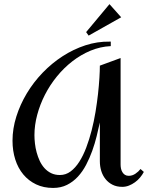

<svg xmlns="http://www.w3.org/2000/svg" viewBox="-20 -905 721 936"><path d="M681.2 -66.9Q673.8 -52.7 662.8 -39.6Q651.9 -26.4 637.9 -16.4Q624 -6.3 608.4 -0.2Q592.8 5.9 576.2 5.9Q548.8 5.9 528.6 -4.4Q508.3 -14.6 494.4 -32Q480.5 -49.3 473.6 -71.8Q466.8 -94.2 466.8 -119.1V-308.1Q460 -276.9 451.2 -241Q442.4 -205.1 429.7 -169.7Q417 -134.3 399.9 -101.6Q382.8 -68.8 359.6 -43.7Q336.4 -18.6 306.6 -3.7Q276.9 11.2 238.8 11.2Q192.4 11.2 155.8 -6.3Q119.1 -23.9 93.5 -54.7Q67.9 -85.4 54.4 -127.7Q41 -169.9 41 -219.2Q41 -277.8 59.6 -336.7Q78.1 -395.5 110.6 -449.7Q143.1 -503.9 187.7 -550.3Q232.4 -596.7 285.2 -630.9Q337.9 -665 396.2 -684.1Q454.6 -703.1 514.2 -702.1H520V-680.2Q468.8 -677.7 421.4 -658Q374 -638.2 332.8 -606.2Q291.5 -574.2 257.3 -532.2Q223.1 -490.2 199 -442.9Q174.8 -395.5 161.4 -345.2Q147.9 -294.9 147.9 -246.1Q147.9 -227.1 150.4 -205.3Q152.8 -183.6 158.7 -161.9Q164.6 -140.1 173.8 -120.4Q183.1 -100.6 197 -85.2Q210.9 -69.8 229.5 -60.8Q248 -51.8 272 -51.8Q300.8 -51.8 324.2 -69.3Q347.7 -86.9 366.7 -116.7Q385.7 -146.5 400.6 -186Q415.5 -225.6 426.8 -269.5Q438 -313.5 445.6 -359.1Q453.1 -404.8 457.8 -446.8Q462.4 -488.8 464.6 -524.7Q466.8 -560.5 466.8 -585L567.9 -622.1V-103Q567.9 -93.3 569.8 -83.5Q571.8 -73.7 576.7 -65.7Q581.5 -57.6 589.1 -52.7Q596.7 -47.9 607.9 -47.9Q625 -47.9 640.1 -58.1Q655.3 -68.4 665 -81.1ZM412.1 -731.4 399.9 -748.5 513.7 -884.8 570.8 -820.8Z"/></svg>

Font: Redressed
Style: Regular
Weight: 400
Designer: Astigmatic (AOETI)
Foundry: Astigmatic (AOETI)
Version: Version 1.000